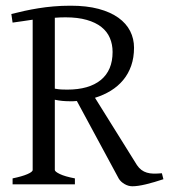

<svg xmlns="http://www.w3.org/2000/svg" viewBox="-20 -650 601 677"><path d="M24.4 0V-21Q57.6 -27.8 76.4 -35.9Q95.2 -43.9 95.2 -50.8V-580.6Q78.1 -578.1 60.3 -575.4Q42.5 -572.8 24.4 -570.3L20 -600.6Q43 -606.4 66.4 -611.6Q89.8 -616.7 115.2 -620.8Q140.6 -625 168.7 -627.4Q196.8 -629.9 229 -629.9Q285.6 -629.9 327.6 -618.7Q369.6 -607.4 397.5 -587.4Q425.3 -567.4 439 -540.3Q452.6 -513.2 452.6 -481.9Q452.6 -446.8 442.6 -418.2Q432.6 -389.6 414.3 -367.7Q396 -345.7 370.6 -330.1Q345.2 -314.5 314.9 -305.2L462.9 -67.9Q470.2 -57.1 478.8 -50.8Q487.3 -44.4 497.8 -41.3Q508.3 -38.1 521.2 -37.8Q534.2 -37.6 550.8 -39.1L556.2 -18.1Q523.9 -7.3 494.9 -0.2Q465.8 6.8 446.8 6.8Q432.6 6.8 419.2 -1Q405.8 -8.8 398.9 -20L251 -293.9Q244.6 -293 238.3 -293H225.1Q212.4 -293 199.7 -294.2Q187 -295.4 173.3 -298.3V-50.8Q173.3 -44.9 190.9 -36.4Q208.5 -27.8 244.1 -21V0ZM210.9 -588.9Q192.4 -588.9 173.3 -587.4V-337.4Q186.5 -335 196.3 -334.5Q206.1 -334 216.8 -334Q293.9 -334 335.4 -367.9Q377 -401.9 377 -466.8Q377 -493.7 367.4 -516.1Q357.9 -538.6 337.6 -554.7Q317.4 -570.8 285.9 -579.8Q254.4 -588.9 210.9 -588.9Z"/></svg>

Font: Gentium Kaktovik
Style: Regular
Weight: 400
Designer: J. Victor Gaultney and Annie Olsen
Foundry: SIL International
Version: Version 1.102; 2013; Maintenance release